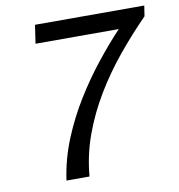

<svg xmlns="http://www.w3.org/2000/svg" viewBox="-78 -757 771 829"><g transform="rotate(-10 307.5 -343.0)"><path d="M147 0Q160 -92 195 -177.5Q230 -263 278 -340.5Q326 -418 379.5 -485Q433 -552 483 -605H118L130 -686H609L602 -640Q537 -574 476.5 -500.5Q416 -427 367.5 -346.5Q319 -266 287.5 -179.5Q256 -93 248 0Z"/></g></svg>

Font: Chivo Medium Light
Style: Italic
Weight: 300
Italic angle: -8.05°
Version: Version 2.002